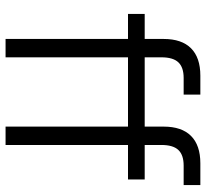

<svg xmlns="http://www.w3.org/2000/svg" viewBox="-45 -695 740 690"><g transform="rotate(90 325.0 -350.0)"><path d="M435 -440H186V0H120V-440H30V-500H120V-568Q120 -633 153.5 -666.5Q187 -700 252 -700H320V-640H260Q222 -640 204 -621Q186 -602 186 -560V-500H435V-568Q435 -633 468.5 -666.5Q502 -700 567 -700H645V-640H575Q537 -640 519 -621Q501 -602 501 -560V-500H625V-440H501V0H435Z"/></g></svg>

Font: Retni Sans
Style: Regular
Weight: 400
Designer: Vitaly Kuzmin
Foundry: ParaType Ltd.
Version: Version 1.00;March 2, 2019;FontCreator 11.5.0.2425 64-bit; t